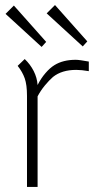

<svg xmlns="http://www.w3.org/2000/svg" viewBox="-20 -742 390 761"><path d="M332 -498V-460Q303 -465 282 -465Q225 -465 190 -437Q175 -424 158 -403.5Q141 -383 129 -360V-1H87V-362Q87 -406 78 -431.5Q69 -457 50 -481L78 -508Q100 -487 113.5 -460.5Q127 -434 129 -405Q142 -431 160 -452Q178 -473 196 -484Q230 -505 280 -505Q294 -505 332 -498ZM2 -687 35 -720 163 -576 145 -556ZM165 -689 198 -722 326 -578 308 -558Z"/></svg>

Font: Bellota Light
Style: Regular
Weight: 300
Designer: Kemie Guaida
Foundry: Kemie Guaida
Version: Version 4.001